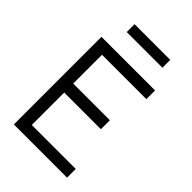

<svg xmlns="http://www.w3.org/2000/svg" viewBox="-233 -877 967 967"><g transform="rotate(45 250.0 -393.5)"><path d="M132 -731H386V-787H132ZM59 0H438V-62H125V-293H386V-357H125V-562H441V-624H59Z"/></g></svg>

Font: Inconsolata Thin
Style: Regular
Weight: 100
Monospace: yes
Designer: Raph Levien, Cyreal, Brenton Simpson
Foundry: Raph Levien, Cyreal, Google
Version: Version 3.100